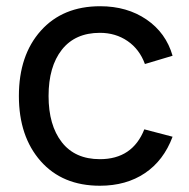

<svg xmlns="http://www.w3.org/2000/svg" viewBox="-20 -575 601 610"><path d="M297.4 15.1Q178.2 15.1 109.1 -63.2Q40 -141.6 40 -270Q40 -399.4 109.6 -477.3Q179.2 -555.2 298.3 -555.2Q383.8 -555.2 445.6 -512.9Q507.3 -470.7 528.3 -397.9L440.4 -371.6Q423.3 -418.5 385.3 -444.6Q347.2 -470.7 297.4 -470.7Q218.8 -470.7 176.5 -417Q134.3 -363.3 134.3 -270Q134.3 -177.2 176.3 -123.3Q218.3 -69.3 297.4 -69.3Q400.9 -69.3 438.5 -164.1L528.3 -140.6Q500 -64.9 440.4 -24.9Q380.9 15.1 297.4 15.1Z"/></svg>

Font: Vela Sans Med
Style: Regular
Weight: 500
Designer: Principal design: Mikhail Sharanda - project Manrope.
Design modification: Ravid Balaliev
Foundry: Mikhail Sharanda
Version: Version 1.001